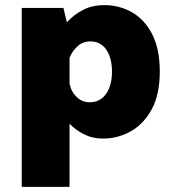

<svg xmlns="http://www.w3.org/2000/svg" viewBox="-20 -531 690 751"><path d="M65 200V-500H228L241.5 -443.5Q266.5 -472 303.2 -491.5Q340 -511 388 -511Q446.5 -511 496 -483Q545.5 -455 575.2 -397.2Q605 -339.5 605 -251Q605 -162.5 574 -104.5Q543 -46.5 492.2 -17.8Q441.5 11 383 11Q342 11 309 -5.5Q276 -22 252 -47V200ZM333 -369Q304 -369 283.2 -350Q262.5 -331 252 -305V-205Q257.5 -173.5 279.2 -152.2Q301 -131 330 -131Q372 -131 395 -164Q418 -197 418 -251Q418 -304.5 395.8 -336.8Q373.5 -369 333 -369Z"/></svg>

Font: Trispace ExtraBold
Style: Regular
Weight: 800
Designer: Tyler Finck
Foundry: Etcetera Type Company
Version: Version 1.210; ttfautohint (v1.8.3)